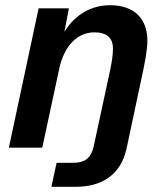

<svg xmlns="http://www.w3.org/2000/svg" viewBox="-20 -566 633 736"><path d="M177 150H271C372 150 443 103 465 4L528 -292C534 -322 545 -373 545 -410C545 -493 496 -546 402 -546C334 -546 270 -514 227 -444L244 -534H128L14 0H142L207 -302C226 -392 278 -442 342 -442C390 -442 413 -420 413 -380C413 -353 408 -326 403 -301L339 -4C328 43 302 58 262 58H197Z"/></svg>

Font: Geist SemiBold
Style: Italic
Weight: 600
Italic angle: -12°
Designer: Basement.studio, Andrés Briganti, Mateo Zaragoza
Foundry: Basement.studio, Vercel, Andrés Briganti, Guido Ferreyra, Mateo Zaragoza
Version: Version 1.500